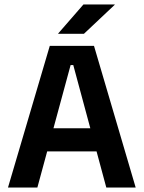

<svg xmlns="http://www.w3.org/2000/svg" viewBox="-20 -846 648 866"><path d="M16 0 204.5 -639H404L592 0H459.5L310.5 -552.5H298.5L148.5 0ZM159 -163V-267.5H448V-163ZM356.5 -826H497.5V-824.5L358.5 -693.5H242.5V-695Z"/></svg>

Font: Anek Bangla Medium SemiBold
Style: Regular
Weight: 600
Version: Version 1.003